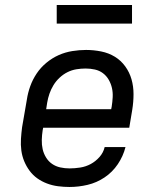

<svg xmlns="http://www.w3.org/2000/svg" viewBox="-20 -737 640 765"><path d="M257 8Q234 8 211 5Q188 2 167 -6Q146 -14 128.5 -26.5Q111 -39 98 -56.5Q85 -74 76.5 -94.5Q68 -115 65 -137.5Q62 -160 63.5 -183.5Q65 -207 68 -230L87 -340Q91 -367 100.5 -393.5Q110 -420 126 -444Q142 -468 165 -487Q188 -506 214 -517.5Q240 -529 268 -533.5Q296 -538 323 -538Q353 -538 383 -532Q413 -526 437.5 -511Q462 -496 479 -472.5Q496 -449 504 -421Q512 -393 512 -362Q512 -331 507 -300L495 -228H152L150 -218Q147 -199 146.5 -179.5Q146 -160 150 -142.5Q154 -125 163.5 -109.5Q173 -94 187.5 -84Q202 -74 220 -70Q238 -66 257 -66Q278 -66 300 -69.5Q322 -73 341.5 -83.5Q361 -94 376.5 -111.5Q392 -129 397 -151H480Q471 -115 449.5 -83Q428 -51 396.5 -30Q365 -9 329 -0.5Q293 8 257 8ZM164 -302H423L425 -312Q428 -331 429 -350Q430 -369 426 -386.5Q422 -404 413 -419.5Q404 -435 390 -445.5Q376 -456 358 -460Q340 -464 321 -464Q303 -464 284.5 -461Q266 -458 249 -449.5Q232 -441 217.5 -427.5Q203 -414 193 -397.5Q183 -381 177 -363.5Q171 -346 168 -328ZM206 -643V-717H506V-643Z"/></svg>

Font: Iosevka Curly Slab ExObl
Style: Regular
Weight: 400
Width: 7
Italic angle: -9°
Monospace: yes
Designer: Belleve Invis
Foundry: Belleve Invis
Version: Version 11.1.0; ttfautohint (v1.8.3)